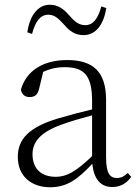

<svg xmlns="http://www.w3.org/2000/svg" viewBox="-20 -775 586 809"><path d="M95 -639 115 -632C129 -684 149 -713 184 -713C214 -713 231 -691 253 -668C272 -646 295 -627 332 -627C385 -627 417 -673 428 -741L407 -748C393 -697 373 -669 339 -669C310 -669 292 -687 270 -712C250 -735 226 -755 190 -755C138 -755 105 -707 95 -639ZM453 13C485 13 513 -1 533 -30L518 -46C502 -31 490 -25 473 -25C443 -25 427 -44 427 -113V-354C427 -473 372 -522 263 -522C161 -522 90 -476 68 -397C72 -377 85 -366 105 -366C126 -366 139 -375 145 -402L162 -472C192 -486 221 -492 250 -492C330 -492 368 -463 368 -350V-314C322 -303 272 -290 225 -276C101 -239 55 -188 55 -114C55 -31 114 14 191 14C262 14 307 -19 369 -85C375 -23 402 13 453 13ZM368 -117C299 -51 260 -30 215 -30C156 -30 117 -62 117 -125C117 -175 148 -217 237 -249C277 -264 323 -277 368 -289Z"/></svg>

Font: Noto Serif CJK SC ExtraLight
Style: Regular
Weight: 200
Designer: Ryoko NISHIZUKA 西塚涼子 (kana & ideographs); Frank Grießhammer (Latin, Greek & Cyrillic); Wenlong ZHANG 张文龙 (bopomofo); San
Foundry: Adobe
Version: Version 2.001;hotconv 1.1.0;makeotfexe 2.6.0